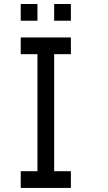

<svg xmlns="http://www.w3.org/2000/svg" viewBox="-20 -1020 540 957"><path d="M83.3 -916.7V-1000H166.7V-916.7ZM83.3 -83.3V-166.7H166.7V-750H83.3V-833.3H333.3V-750H250V-166.7H333.3V-83.3ZM250 -916.7V-1000H333.3V-916.7Z"/></svg>

Font: GalmuriMono11 Regular
Style: Regular
Weight: 400
Designer: Lee Minseo (quiple)
Version: Version 2.399;hotconv 1.1.1;makeotfexe 2.6.0 DEVELOPMENT